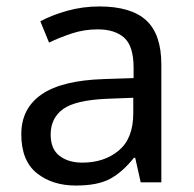

<svg xmlns="http://www.w3.org/2000/svg" viewBox="-20 -565 601 595"><path d="M288 -545Q386 -545 433 -502Q480 -459 480 -365V0H416L399 -76H395Q360 -32 321.5 -11Q283 10 215 10Q142 10 94 -28.5Q46 -67 46 -149Q46 -229 109 -272.5Q172 -316 303 -320L394 -323V-355Q394 -422 365 -448Q336 -474 283 -474Q241 -474 203 -461.5Q165 -449 132 -433L105 -499Q140 -518 188 -531.5Q236 -545 288 -545ZM314 -259Q214 -255 175.5 -227Q137 -199 137 -148Q137 -103 164.5 -82Q192 -61 235 -61Q303 -61 348 -98.5Q393 -136 393 -214V-262Z"/></svg>

Font: Noto Sans Tai Viet
Style: Regular
Weight: 400
Designer: Monotype Design Team
Foundry: Monotype Imaging Inc.
Version: Version 2.003; ttfautohint (v1.8.4.7-5d5b)